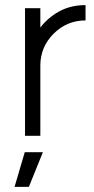

<svg xmlns="http://www.w3.org/2000/svg" viewBox="-20 -532 367 752"><path d="M37 200H93L148 64H77ZM78 -500V0H138V-275Q138 -348 190 -400Q242 -452 315 -452V-512Q258 -512 213 -488Q181 -471 154 -443Q150 -439 146 -434Q142 -429 138 -424V-500Z"/></svg>

Font: Unageo Variable
Style: Regular
Weight: 300
Designer: Richard Sepsi
Foundry: Richard Sepsi
Version: Version 2.200